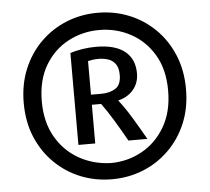

<svg xmlns="http://www.w3.org/2000/svg" viewBox="-54 -800 996 910"><g transform="rotate(-5 443.5 -345.0)"><path d="M829 -345Q829 -434 798.5 -507Q768 -580 714.5 -632.5Q661 -685 591.5 -713Q522 -741 443 -741Q364 -741 294.5 -713Q225 -685 171.5 -632.5Q118 -580 87.5 -507Q57 -434 57 -345Q57 -255 87.5 -182.5Q118 -110 171.5 -57.5Q225 -5 294.5 23Q364 51 443 51Q522 51 591.5 23Q661 -5 714.5 -57.5Q768 -110 798.5 -182.5Q829 -255 829 -345ZM744 -345Q744 -244 702 -172.5Q660 -101 591.5 -63.5Q523 -26 443 -26Q359 -29 291 -68Q223 -107 183 -177.5Q143 -248 143 -345Q143 -446 184.5 -516Q226 -586 294.5 -622.5Q363 -659 443 -659Q523 -659 591.5 -622.5Q660 -586 702 -516Q744 -446 744 -345ZM626 -125Q598 -175 564 -231Q530 -287 498 -326V-317Q547 -327 575.5 -359.5Q604 -392 604 -439Q604 -507 558 -544Q512 -581 421 -581Q389 -581 356.5 -576Q324 -571 298 -562V-125H378V-309H422Q448 -274 478 -224.5Q508 -175 536 -125ZM522 -438Q522 -392 495 -374.5Q468 -357 428 -357H378V-517Q386 -519 400 -521Q414 -523 428 -523Q451 -523 472.5 -516.5Q494 -510 508 -491.5Q522 -473 522 -438Z"/></g></svg>

Font: Repo DemiBold
Style: Regular
Weight: 600
Designer: Stefan Peev
Foundry: Context Ltd
Version: Version 1.502